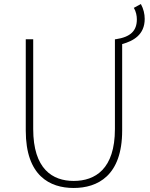

<svg xmlns="http://www.w3.org/2000/svg" viewBox="-20 -921 745 954"><path d="M108 -726V-272C108 -47 228 13 346 13C464 13 587 -47 587 -272V-702C642 -717 699 -748 699 -827C699 -852 693 -877 680 -901L645 -882C656 -864 660 -842 660 -825C660 -768 629 -737 555 -726H551V-280C551 -81 453 -22 346 -22C241 -22 145 -81 145 -280V-726Z"/></svg>

Font: Kinto Sans Thin
Style: Regular
Weight: 100
Designer: Authors: Ryoko NISHIZUKA  (kana & ideographs); Paul D. Hunt (Latin, Greek & Cyrillic); Wenlong ZHANG  (bopomofo); Sandol
Foundry: Adobe Systems Incorporated, ookami Inc.
Version: Version 0.001